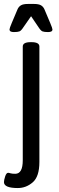

<svg xmlns="http://www.w3.org/2000/svg" viewBox="-30 -738 299 970"><path d="M-10 182Q-10 172 -4 153.5Q2 135 11 135Q15 135 23 137.5Q31 140 47 140Q85 140 85 72V-503Q85 -525 125 -525H129Q169 -525 169 -503V80Q169 154 135.5 183Q102 212 60 212Q-10 212 -10 182ZM18 -589Q18 -595 29 -621L59 -692Q65 -705 76.5 -711.5Q88 -718 111 -718H142Q165 -718 176.5 -711.5Q188 -705 194 -692L224 -621Q235 -595 235 -589Q235 -576 213 -576Q193 -576 184.5 -579.5Q176 -583 165 -600L127 -656L88 -600Q77 -583 68.5 -579.5Q60 -576 40 -576Q18 -576 18 -589Z"/></svg>

Font: Asap Condensed
Style: Regular
Weight: 400
Designer: Pablo Cosgaya
Foundry: Omnibus-Type
Version: Version 1.010; ttfautohint (v1.8)